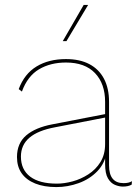

<svg xmlns="http://www.w3.org/2000/svg" viewBox="-20 -750 557 780"><path d="M407 -336Q407 -410 366 -453Q325 -496 248 -496Q185 -496 138.5 -468.5Q92 -441 69 -378L56 -388Q79 -450 128.5 -480Q178 -510 248 -510Q304 -510 343 -489.5Q382 -469 402.5 -430Q423 -391 423 -336V-78Q423 -6 482 -6Q504 -6 516 -14L515 0Q501 8 479 8Q464 8 447 1Q430 -6 418.5 -25.5Q407 -45 407 -84V-130L414 -136Q407 -87 375.5 -54.5Q344 -22 299.5 -6Q255 10 209 10Q159 10 123 -4.5Q87 -19 68 -46Q49 -73 49 -112Q49 -168 86.5 -200Q124 -232 193 -245L410 -287V-273L204 -233Q134 -220 99.5 -190.5Q65 -161 65 -114Q65 -61 102.5 -32.5Q140 -4 211 -4Q241 -4 274.5 -13Q308 -22 338.5 -41.5Q369 -61 388 -91.5Q407 -122 407 -165ZM320 -730H338L250 -583H235Z"/></svg>

Font: Work Sans Thin
Style: Regular
Weight: 250
Designer: Wei Huang
Foundry: Wei Huang
Version: Version 2.012